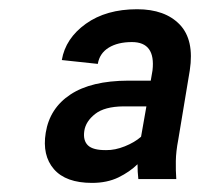

<svg xmlns="http://www.w3.org/2000/svg" viewBox="-20 -742 451 424"><path d="M283.7 -379.3Q266.7 -362.6 241.7 -350.3Q216.6 -338.1 183.2 -338.1Q125.4 -338.1 99.1 -368.4Q72.8 -398.8 81 -448.9Q89.8 -503.2 135.7 -533.4Q181.5 -563.6 262.8 -563.9H312.9L316.8 -586.6Q323.9 -649.1 271.3 -649.1Q240.1 -649.1 220 -636.7Q199.9 -624.3 196 -600.9L116.5 -609.4Q124.6 -657.3 169.6 -689.5Q214.5 -721.6 282.7 -721.6Q344.5 -721.6 377 -687.7Q409.4 -653.8 399.1 -586.6L373.6 -433.2Q368.6 -407.3 368.3 -386.4Q367.9 -365.4 369.3 -346.6H285.5Q283.7 -362.2 283.7 -379.3ZM303.3 -507.1H252.8Q210.9 -506.7 190.2 -490.4Q169.4 -474.1 166.2 -453.1Q163 -431.8 174.2 -421Q185.4 -410.2 214.5 -410.5Q234 -410.2 255.7 -418.9Q277.3 -427.6 291.5 -440Z"/></svg>

Font: Inter UI Thin
Style: Italic
Weight: 100
Italic angle: -9.39999°
Designer: Rasmus Andersson
Foundry: rsms
Version: 3.2;8d6f07862